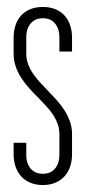

<svg xmlns="http://www.w3.org/2000/svg" viewBox="-20 -527 248 557"><path d="M19.5 -112.8H56.2V-76.2Q56.2 -53.7 68.6 -38.3Q81.1 -22.9 104.5 -22.9Q127.4 -22.9 139.9 -38.3Q152.3 -53.7 152.3 -76.2V-137.7Q152.3 -153.8 147.2 -167.7Q142.1 -181.6 133.5 -194.6Q125 -207.5 114 -219.2Q103 -231 91.8 -242.7Q78.1 -256.3 65.2 -270.5Q52.2 -284.7 42 -300.5Q31.7 -316.4 25.6 -334Q19.5 -351.6 19.5 -372.1V-417.5Q19.5 -437 24.9 -453.4Q30.3 -469.7 41 -481.7Q51.8 -493.7 67.6 -500.2Q83.5 -506.8 104.5 -506.8Q125 -506.8 140.9 -500.2Q156.7 -493.7 167.5 -481.7Q178.2 -469.7 183.6 -453.4Q189 -437 189 -417.5V-377.4H152.3V-420.4Q152.3 -442.9 139.9 -458.5Q127.4 -474.1 104.5 -474.1Q81.1 -474.1 68.6 -458.5Q56.2 -442.9 56.2 -420.4V-372.1Q56.2 -355.5 61.5 -341.1Q66.9 -326.7 75.4 -314Q84 -301.3 95 -289.3Q106 -277.3 117.2 -265.6Q130.9 -251.5 143.8 -237.3Q156.7 -223.1 166.7 -207.5Q176.8 -191.9 182.9 -174.6Q189 -157.2 189 -137.7V-79.6Q189 -60.5 183.6 -44.2Q178.2 -27.8 167.5 -15.9Q156.7 -3.9 140.9 2.9Q125 9.8 104.5 9.8Q83.5 9.8 67.6 2.9Q51.8 -3.9 41 -15.9Q30.3 -27.8 24.9 -44.2Q19.5 -60.5 19.5 -79.6Z"/></svg>

Font: Tulpen One
Style: Regular
Weight: 400
Designer: Naima Ben Ayed
Foundry: Naima Ben Ayed, Anton Koovit
Version: Version 1.002